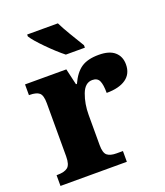

<svg xmlns="http://www.w3.org/2000/svg" viewBox="-140 -862 824 957"><g transform="rotate(-20 272.0 -383.0)"><path d="M15 -57H19Q57 -57 74.5 -71Q92 -85 92 -129V-411Q92 -453 76.5 -466Q61 -479 25 -479H22V-536H241L261 -450H266Q290 -503 324 -526Q358 -549 417 -549Q473 -549 501 -524.5Q529 -500 529 -458Q529 -408 492.5 -382.5Q456 -357 390 -357Q390 -401 380.5 -421.5Q371 -442 344 -442Q305 -442 286.5 -392.5Q268 -343 268 -285V-124Q268 -83 284 -70Q300 -57 333 -57H367V0H15ZM365 -619V-606H288H264Q227 -635 179.5 -683Q132 -731 117 -756V-766H256H280Q294 -737 318.5 -696Q343 -655 365 -619Z"/></g></svg>

Font: Noto Serif ExtraBold
Style: Regular
Weight: 800
Designer: Monotype Design Team
Foundry: Monotype Imaging Inc.
Version: Version 1.001